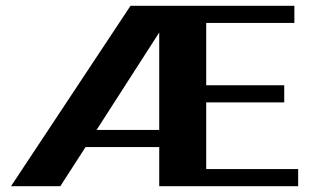

<svg xmlns="http://www.w3.org/2000/svg" viewBox="-20 -642 1094 662"><path d="M529 -194V-530L313 -194ZM691 -59H1008V0H529V-135H275L188 0H18L430 -622H995V-563H691V-348H960V-289H691Z"/></svg>

Font: Sarpanch
Style: Bold
Weight: 700
Designer: Manushi Parikh (Devanagari and Latin), Jyotish Sonowal (Devanagari)
Foundry: Indian Type Foundry
Version: Version 2.004;PS 1.0;hotconv 1.0.78;makeotf.lib2.5.61930; tt